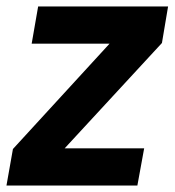

<svg xmlns="http://www.w3.org/2000/svg" viewBox="-33 -574 540 594"><path d="M468 -441 167 -115H413L392 0H-13L7 -113L306 -439H65L85 -554H487Z"/></svg>

Font: SVN-Poppins SemiBold
Style: Italic
Weight: 600
Italic angle: -10°
Designer: Ninad Kale (Devanagari), Jonny Pinhorn (Latin)
Foundry: Indian Type Foundry
Version: Version 3.002 2017; ttfautohint (v1.8.3)